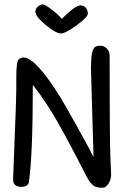

<svg xmlns="http://www.w3.org/2000/svg" viewBox="-20 -875 572 895"><path d="M355 -850Q371 -850 380.5 -838Q390 -826 389.5 -810.5Q389 -795 337 -757Q285 -719 264 -719Q241 -719 193 -758.5Q145 -798 145 -821Q145 -835 157.5 -845Q170 -855 180 -854.5Q190 -854 220.5 -831Q251 -808 268 -787Q331 -850 355 -850ZM491 -617Q491 -226 494.5 -144.5Q498 -63 498 -61Q498 -39 486 -19.5Q474 0 459.5 0Q445 0 437.5 -1.5Q430 -3 424 -5Q418 -7 412 -13L402 -23Q398 -27 391.5 -38.5Q385 -50 381 -57Q377 -64 368.5 -81.5Q360 -99 331.5 -153Q303 -207 280 -250Q201 -395 133 -479Q133 -154 115 -28Q112 -4 78 -4Q62 -4 51.5 -12Q41 -20 41 -38Q41 -56 48.5 -236Q56 -416 56 -460.5Q56 -505 56 -517Q56 -589 67 -598Q78 -607 90 -607Q145 -607 258 -427Q280 -392 342 -280.5Q404 -169 416 -143L404 -558Q404 -644 423 -656Q433 -662 449 -662Q465 -662 478 -648.5Q491 -635 491 -617Z"/></svg>

Font: Patrick Hand SC
Style: Regular
Weight: 400
Designer: Patrick Wagesreiter
Foundry: Patrick Wagesreiter
Version: Version 1.003;PS 001.003;hotconv 1.0.70;makeotf.lib2.5.58329